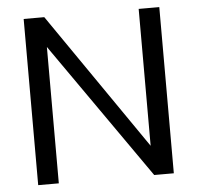

<svg xmlns="http://www.w3.org/2000/svg" viewBox="-50 -720 791 770"><g transform="rotate(-5 346.0 -334.5)"><path d="M73 0H156V-549L540 0H619V-669H536V-118L156 -669H73Z"/></g></svg>

Font: KpMath
Style: Sans
Weight: 400
Version: Version 0.64